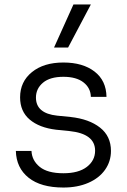

<svg xmlns="http://www.w3.org/2000/svg" viewBox="-20 -825 569 860"><path d="M51 -149H121Q123 -106 158 -77.5Q193 -49 264 -49Q332 -49 369 -77.5Q406 -106 406 -150Q406 -226 291 -238L231 -244Q156 -253 113 -289.5Q70 -326 70 -389Q70 -459 123 -502Q176 -545 264 -545Q351 -545 403.5 -504.5Q456 -464 457 -391H387Q386 -431 354 -456Q322 -481 264 -481Q204 -481 172.5 -454.5Q141 -428 141 -388Q141 -317 236 -307L296 -301Q379 -292 428 -253.5Q477 -215 477 -149Q477 -102 450.5 -64.5Q424 -27 375.5 -6Q327 15 264 15Q163 15 108 -29Q53 -73 51 -149ZM309 -805H387L285 -612H222Z"/></svg>

Font: Sora-SIA Light
Style: Regular
Weight: 300
Designer: Jonathan Barnbrook, Julián Moncada
Foundry: Barnbrook Fonts
Version: Version 2.000